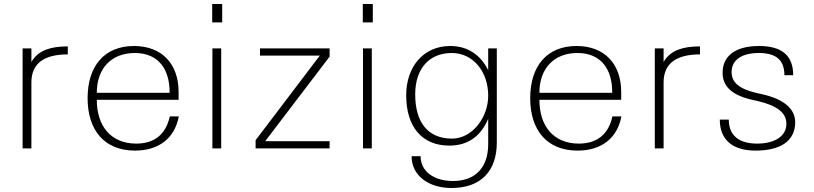

<svg xmlns="http://www.w3.org/2000/svg" viewBox="-20 -742 4069 960"><path d="M137 -432V-500H93V0H137V-330C137 -423 198 -470 319 -470V-510C230 -510 176 -489 143 -442Z M418 -251C418 -93 500 11 655 11C775 11 854 -52 874 -160H829C810 -72 754 -24 661 -24C536 -24 464 -110 464 -243H873V-282C873 -423 789 -512 650 -512C501 -512 418 -411 418 -251ZM464 -278C464 -402 539 -477 654 -477C773 -477 829 -395 828 -278Z M1086 0V-500H1042V0ZM1041 -630H1091V-722H1041Z M1628 -36H1306L1628 -459V-500H1280V-464H1579L1258 -41V0H1628Z M1839 0V-500H1795V0ZM1794 -630H1844V-722H1794Z M2240 -49C2118 -49 2056 -132 2056 -270C2056 -399 2126 -477 2239 -477C2347 -477 2421 -382 2421 -264C2421 -154 2341 -49 2240 -49ZM2011 -266C2011 -111 2087 -14 2227 -14C2322 -14 2385 -63 2421 -148V-21C2421 95 2357 163 2245 163C2151 163 2083 116 2083 39H2038C2038 137 2124 198 2237 198C2387 198 2464 111 2464 -29V-500H2421V-391C2382 -469 2317 -512 2231 -512C2096 -512 2011 -407 2011 -266Z M2631 -251C2631 -93 2713 11 2868 11C2988 11 3067 -52 3087 -160H3042C3023 -72 2967 -24 2874 -24C2749 -24 2677 -110 2677 -243H3086V-282C3086 -423 3002 -512 2863 -512C2714 -512 2631 -411 2631 -251ZM2677 -278C2677 -402 2752 -477 2867 -477C2986 -477 3042 -395 3041 -278Z M3298 -432V-500H3254V0H3298V-330C3298 -423 3359 -470 3480 -470V-510C3391 -510 3337 -489 3304 -442Z M3579 -144C3579 -41 3645 11 3758 11C3878 11 3956 -34 3956 -131C3956 -201 3894 -248 3790 -271L3763 -277C3670 -299 3638 -333 3638 -382C3638 -443 3690 -477 3774 -477C3865 -477 3902 -438 3902 -366H3946C3946 -464 3890 -512 3775 -512C3648 -512 3593 -455 3593 -379C3593 -318 3628 -269 3740 -243L3768 -237C3866 -214 3912 -178 3912 -123C3912 -60 3852 -24 3766 -24C3673 -24 3624 -66 3624 -144Z"/></svg>

Font: Perun ExtraLight
Style: Regular
Weight: 200
Foundry: Copyright (c) Stefan Peev, Context Ltd, 2016
Version: Version 1.089